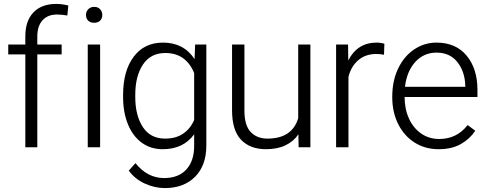

<svg xmlns="http://www.w3.org/2000/svg" viewBox="-20 -750 2482 978"><path d="M22 -473V-523H109V-564Q109 -644 150.5 -687Q192 -730 266 -730Q296 -730 328 -722L323 -671Q296 -676 270 -676Q223 -676 196.5 -646.5Q170 -617 170 -564V-523H294V-473H170V0H109V-473Z M460 -715Q479 -715 490 -703Q501 -691 501 -674Q501 -656 490 -645Q479 -634 460 -634Q440 -634 429 -645Q418 -656 418 -674Q418 -691 429.5 -703Q441 -715 460 -715ZM427 -523H490V0H427Z M810 -533Q916 -533 971 -449L974 -523H1031V-9Q1031 93 973.5 150.5Q916 208 820 208Q768 208 717.5 185Q667 162 636 119L670 81Q731 157 816 157Q889 157 929 113.5Q969 70 969 -7V-66Q914 10 809 10Q747 10 701.5 -23.5Q656 -57 631.5 -117.5Q607 -178 607 -256V-267Q607 -389 661 -461Q715 -533 810 -533ZM821 -44Q877 -44 914 -70Q951 -96 969 -139V-378Q927 -480 822 -480Q747 -480 708 -421Q669 -362 669 -267V-256Q669 -162 707.5 -103Q746 -44 821 -44Z M1561 0H1501L1500 -66Q1476 -30 1434.5 -10Q1393 10 1335 10Q1254 10 1208 -38Q1162 -86 1162 -188V-523H1225V-187Q1225 -111 1257 -77.5Q1289 -44 1342 -44Q1468 -44 1499 -148V-523H1561Z M1692 -523H1753L1754 -442Q1800 -533 1899 -533Q1910 -533 1921.5 -531Q1933 -529 1938 -527L1936 -471Q1919 -475 1897 -475Q1841 -475 1804.5 -443Q1768 -411 1755 -359V0H1692Z M1978 -256Q1978 -340 2009 -403Q2040 -466 2091.5 -499.5Q2143 -533 2203 -533Q2302 -533 2357 -466.5Q2412 -400 2412 -292V-256H2041Q2041 -195 2063 -146.5Q2085 -98 2125 -70Q2165 -42 2217 -42Q2307 -42 2362 -113L2401 -84Q2373 -42 2327 -16Q2281 10 2214 10Q2146 10 2092.5 -23.5Q2039 -57 2008.5 -117.5Q1978 -178 1978 -256ZM2043 -308H2350V-314Q2348 -385 2310 -433.5Q2272 -482 2203 -482Q2139 -482 2095.5 -434.5Q2052 -387 2043 -308Z"/></svg>

Font: Freesentation 3 Light
Style: Regular
Weight: 300
Designer: glyphs from Roboto by Christian Robertson / Hangul glyphs from Noto Sans CJK(Source Han Sans) by Jang Soo-young and Kang
Foundry: PT&
Version: Version 2.001